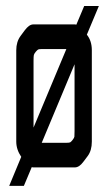

<svg xmlns="http://www.w3.org/2000/svg" viewBox="-20 -558 352 640"><path d="M50.8 -35.2Q34.2 -59.6 34.2 -85.9V-390.6Q34.2 -418.9 48.8 -438.5L62.5 -457Q77.1 -476.6 90.8 -476.6H229.5Q232.4 -476.6 234.4 -475.6L260.7 -538.1H309.6L269.5 -442.4Q286.1 -421.9 286.1 -390.6V-85.9Q286.1 -56.6 272.5 -38.1L257.8 -18.6Q244.1 0 229.5 0H90.8Q87.9 0 85.9 -1L59.6 61.5H10.7ZM201.2 -394.5Q201.2 -394.5 121.1 -394.5Q110.4 -394.5 107.4 -393.1Q104.5 -391.6 99.1 -385.3Q93.8 -378.9 92.8 -374.5Q91.8 -370.1 91.8 -355.5V-132.8ZM228.5 -343.8 119.1 -82Q119.1 -82 200.2 -82Q210.9 -82 213.9 -83.5Q216.8 -85 222.2 -91.8Q227.5 -98.6 228 -102.5Q228.5 -106.4 228.5 -121.1Z"/></svg>

Font: Vancouver Drive
Style: Regular
Weight: 400
Designer: Valery Zaveryaev
Foundry: Cyreal (www.cyreal.org)
Version: Version 1.06